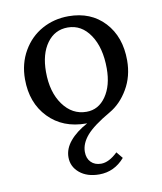

<svg xmlns="http://www.w3.org/2000/svg" viewBox="-75 -489 647 769"><g transform="rotate(-10 248.0 -105.0)"><path d="M267.6 217.8Q217.8 217.8 187.5 192.4Q157.2 167 157.2 128.9Q157.2 94.2 182.9 63.5Q208.5 32.7 254.9 7.8H251Q156.2 7.8 98.1 -52.5Q40 -112.8 40 -209Q40 -272.9 69.3 -323.5Q98.6 -374 147.5 -400.9Q196.3 -427.7 254.9 -427.7Q345.7 -427.7 400.9 -368.4Q456.1 -309.1 456.1 -212.9Q456.1 -147.9 426 -96.7Q396 -45.4 350.6 -19.5Q281.2 20.5 253.4 52.7Q225.6 85 225.6 119.1Q225.6 145.5 241 161.1Q256.3 176.8 282.2 176.8Q314 176.8 349.6 142.6L371.1 168.9Q328.6 217.8 267.6 217.8ZM260.7 -38.1Q309.6 -38.1 339.8 -81.8Q370.1 -125.5 370.1 -195.3Q370.1 -279.8 335.2 -331.8Q300.3 -383.8 244.1 -383.8Q191.4 -383.8 159.7 -340.1Q127.9 -296.4 127.9 -223.6Q127.9 -141.1 165.3 -89.6Q202.6 -38.1 260.7 -38.1Z"/></g></svg>

Font: Crimson Pro
Style: Regular
Weight: 400
Designer: Jacques Le Bailly
Foundry: Baron von Fonthausen
Version: Version 1.003